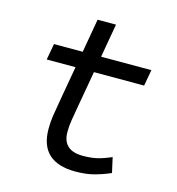

<svg xmlns="http://www.w3.org/2000/svg" viewBox="-103 -763 792 861"><g transform="rotate(15 293.0 -332.0)"><path d="M324.2 9.8Q158.7 9.8 158.7 -144.5Q158.7 -175.8 163.1 -205.3Q167.5 -234.9 176.8 -287.1L204.1 -442.4H70.3L84 -517.6H217.3L244.6 -673.8H330.1L302.7 -517.6H536.1L522.5 -442.4H289.6L262.2 -287.1Q253.4 -236.8 248.8 -209.2Q244.1 -181.6 244.1 -152.8Q244.1 -66.9 338.4 -66.9Q375 -66.9 402.8 -73.2Q430.7 -79.6 469.2 -96.2L484.9 -26.4Q450.7 -11.2 412.1 -0.7Q373.5 9.8 324.2 9.8Z"/></g></svg>

Font: CaskaydiaCove NFP SemiLight
Style: Italic
Weight: 350
Italic angle: -10°
Designer: Aaron Bell
Foundry: Saja Typeworks
Version: Version 2111.001; VTT 6.35;Nerd Fonts 3.1.1